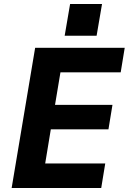

<svg xmlns="http://www.w3.org/2000/svg" viewBox="-20 -936 641 956"><path d="M38 0 155 -698H601L581 -576H281L254 -414H540L520 -292H233L205 -122H504L484 0ZM488 -916 461 -758H302L329 -916Z"/></svg>

Font: iA Writer Mono V
Style: Regular
Weight: 400
Italic angle: -9.5°
Designer: Mike Abbink, Paul van der Laan, Pieter van Rosmalen
Foundry: Bold Monday
Version: Version 2.000